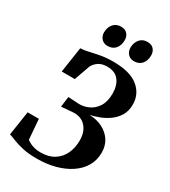

<svg xmlns="http://www.w3.org/2000/svg" viewBox="-231 -1075 1055 1193"><g transform="rotate(30 297.0 -478.0)"><path d="M231.5 8.5Q171 8.5 128.5 -1.2Q86 -11 58.2 -22.5Q30.5 -34 12.5 -39L39 -212.5H119.5L131 -68Q144 -59 158.5 -52Q173 -45 191.2 -40.8Q209.5 -36.5 233 -36.5Q290 -36.5 328.8 -61Q367.5 -85.5 387.2 -127.5Q407 -169.5 407 -222.5Q407 -282 376.2 -318Q345.5 -354 291.5 -354L201 -347L210.5 -421.5L286 -417Q321.5 -415.5 356.5 -431.2Q391.5 -447 414.8 -483Q438 -519 438 -577Q438 -635.5 410.2 -670.8Q382.5 -706 326.5 -706Q289 -706 265.2 -690.2Q241.5 -674.5 229 -650L189.5 -538H95.5L123 -720.5Q153 -722 185.2 -729.8Q217.5 -737.5 256.2 -744.5Q295 -751.5 344 -751.5Q463.5 -751.5 522.2 -704Q581 -656.5 581 -580.5Q581 -534 561 -501Q541 -468 510.2 -445.8Q479.5 -423.5 445 -410.5Q410.5 -397.5 381 -391Q434.5 -389 475.2 -368Q516 -347 539.5 -310.8Q563 -274.5 563 -225.5Q563 -170.5 537.5 -127.2Q512 -84 466.5 -53.8Q421 -23.5 361 -7.5Q301 8.5 231.5 8.5ZM261.5 -817.5Q234.5 -817.5 217.8 -835.8Q201 -854 201.5 -882Q202 -917.5 222.2 -940.8Q242.5 -964 275.5 -964Q307 -964 322.5 -945.8Q338 -927.5 337.5 -901Q337.5 -865.5 318 -841.5Q298.5 -817.5 261.5 -817.5ZM451 -817.5Q424 -817.5 407.5 -835.8Q391 -854 391 -882Q392 -917.5 412 -940.8Q432 -964 465 -964Q496.5 -964 512 -945.8Q527.5 -927.5 527 -901Q527 -865.5 507.5 -841.5Q488 -817.5 451 -817.5Z"/></g></svg>

Font: Merriweather 72pt
Style: Bold Italic
Weight: 700
Italic angle: -7.8°
Version: Version 2.101